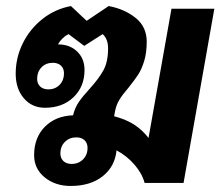

<svg xmlns="http://www.w3.org/2000/svg" viewBox="-20 -606 732 636"><path d="M690 -577 588 0H459Q451 -31 425.5 -60.5Q400 -90 366 -108Q361 -55 320.5 -22.5Q280 10 214 10Q163 10 128 -18.5Q93 -47 93 -92Q93 -150 128.5 -186Q164 -222 222 -224Q228 -249 241 -268Q254 -287 277 -312Q307 -345 322.5 -373Q338 -401 338 -446Q338 -477 320 -493L259 -454L207 -493Q185 -482 172 -459Q211 -459 235.5 -435.5Q260 -412 260 -374Q260 -319 223.5 -284Q187 -249 129 -249Q86 -249 59 -280.5Q32 -312 32 -362Q32 -415 55.5 -462.5Q79 -510 120.5 -543Q162 -576 215 -586L267 -537L340 -586Q393 -576 429.5 -546.5Q466 -517 466 -468Q466 -431 457.5 -403.5Q449 -376 437.5 -358.5Q426 -341 406 -316Q387 -294 376 -276.5Q365 -259 361 -237L358 -221Q399 -210 425.5 -192.5Q452 -175 472 -149L548 -577ZM155 -398Q132 -398 117.5 -383Q103 -368 103 -345Q103 -329 113 -319.5Q123 -310 140 -310Q163 -310 177.5 -325Q192 -340 192 -363Q192 -379 182 -388.5Q172 -398 155 -398ZM270 -116Q270 -132 260 -141.5Q250 -151 233 -151Q210 -151 195 -136Q180 -121 180 -98Q180 -82 190 -72.5Q200 -63 217 -63Q240 -63 255 -78Q270 -93 270 -116Z"/></svg>

Font: Sarabun ExtraBold
Style: Italic
Weight: 800
Italic angle: -10°
Designer: Suppakit Chalermlarp | Katatrad Co.,Ltd.
Foundry: Cadson Demak Co.,Ltd.
Version: Version 1.000; ttfautohint (v1.6)